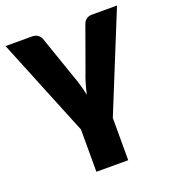

<svg xmlns="http://www.w3.org/2000/svg" viewBox="-129 -616 795 879"><g transform="rotate(-20 268.5 -176.5)"><path d="M346 -41.5V164.5H191V-41.5L-3 -518.5H126Q142.5 -518.5 153.5 -510.8Q164.5 -503 169 -491.5L241 -283.5Q251 -257.5 258 -232.2Q265 -207 270.5 -181.5Q276 -207 283.2 -232.2Q290.5 -257.5 301 -283.5L376 -491.5Q380.5 -503 391.2 -510.8Q402 -518.5 417 -518.5H540Z"/></g></svg>

Font: Lato ExtraBold
Style: Regular
Weight: 800
Designer: Lukasz Dziedzic with Adam Twardoch and Botio Nikoltchev
Foundry: tyPoland Lukasz Dziedzic
Version: Version 2.015; 2015-08-06; http://www.latofonts.com/